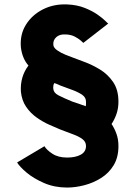

<svg xmlns="http://www.w3.org/2000/svg" viewBox="-20 -743 606 864"><path d="M282 101Q225 101 178 80.5Q131 60 99.5 33.5Q68 7 57 -12L180 -85Q190 -68 216 -51Q242 -34 282 -34Q320 -34 343.5 -47Q367 -60 367 -86Q367 -105 351 -117Q335 -129 309 -138.5Q283 -148 252 -160Q230 -169 201 -182Q172 -195 144.5 -214.5Q117 -234 97.5 -262.5Q78 -291 74 -331Q72 -364 80.5 -393.5Q89 -423 108 -448Q94 -464 85.5 -484.5Q77 -505 74 -530Q69 -587 96.5 -631.5Q124 -676 173.5 -701Q223 -726 284 -723Q327 -721 361 -707.5Q395 -694 418.5 -677.5Q442 -661 454 -649Q466 -637 467 -637L355 -550Q353 -552 343.5 -560.5Q334 -569 317 -578Q300 -587 277 -588Q249 -590 233.5 -576Q218 -562 220 -541Q221 -528 237.5 -516.5Q254 -505 274 -497Q294 -489 305 -485Q325 -477 359.5 -464.5Q394 -452 429.5 -430.5Q465 -409 489 -374Q513 -339 513 -285Q513 -256 504.5 -231Q496 -206 482 -185Q495 -166 504 -141Q513 -116 513 -86Q513 -35 491.5 0.5Q470 36 435 58Q400 80 359.5 90.5Q319 101 282 101ZM366 -265Q367 -269 367 -273.5Q367 -278 367 -285Q367 -304 351 -315.5Q335 -327 309 -337Q283 -347 252 -358Q245 -361 238.5 -364Q232 -367 224 -369Q218 -358 220 -342Q222 -325 243 -314Q264 -303 305 -286Q316 -282 332 -277Q348 -272 366 -265Z"/></svg>

Font: Lil Grotesk Black
Style: Regular
Weight: 900
Designer: Bastien Sozeau
Foundry: NBR — Bastien Sozeau
Version: Version 3.003; ttfautohint (v1.8.4.7-5d5b);gftools[0.9.33]